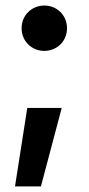

<svg xmlns="http://www.w3.org/2000/svg" viewBox="-20 -519 323 694"><path d="M140.1 -335C185.1 -335 222.2 -369.1 222.2 -417C222.2 -464.8 185.1 -499 140.1 -499C95.7 -499 58.1 -464.8 58.1 -417C58.1 -369.1 95.7 -335 140.1 -335ZM34.2 154.8H127.9L203.1 -128.9H78.6Z"/></svg>

Font: Faust Sans Bold
Style: Regular
Weight: 700
Designer: Andreas Faust
Version: Version 1.003;Glyphs 3.1.2 (3151)